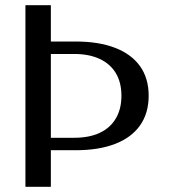

<svg xmlns="http://www.w3.org/2000/svg" viewBox="-20 -720 651 740"><path d="M130 -141V-189H266Q324 -189 364.5 -208Q405 -227 426.5 -263.5Q448 -300 448 -351Q448 -402 426.5 -438Q405 -474 364 -493Q323 -512 266 -512H130V-560H271Q361 -560 424 -535.5Q487 -511 520 -464.5Q553 -418 553 -351Q553 -284 520 -237Q487 -190 424 -165.5Q361 -141 271 -141ZM78 0V-700H176V0Z"/></svg>

Font: Sutasoma
Style: Regular
Weight: 400
Designer: Izhar Fathurrohim, Akbar Rohmanto, Arusyal Khofiqoini
Foundry: Kiwari Kolektiv
Version: Version 1.102